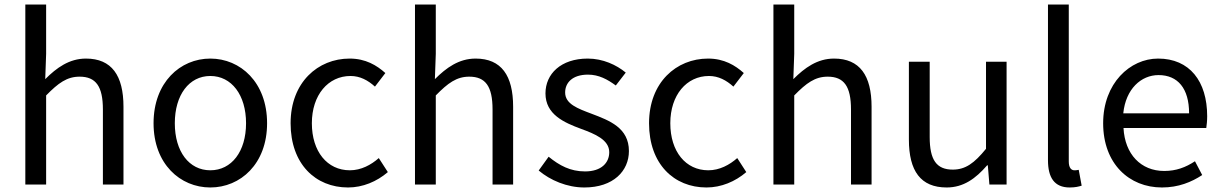

<svg xmlns="http://www.w3.org/2000/svg" viewBox="-20 -816 5400 849"><path d="M92 0H184V-394C238 -449 276 -477 332 -477C404 -477 435 -434 435 -332V0H526V-344C526 -482 474 -557 360 -557C286 -557 230 -516 180 -466L184 -578V-796H92Z M910 13C1043 13 1161 -91 1161 -271C1161 -452 1043 -557 910 -557C777 -557 659 -452 659 -271C659 -91 777 13 910 13ZM910 -63C816 -63 753 -146 753 -271C753 -396 816 -480 910 -480C1004 -480 1068 -396 1068 -271C1068 -146 1004 -63 910 -63Z M1519 13C1584 13 1646 -13 1695 -55L1655 -117C1621 -87 1577 -63 1527 -63C1427 -63 1359 -146 1359 -271C1359 -396 1431 -480 1530 -480C1572 -480 1607 -461 1638 -433L1684 -493C1646 -527 1597 -557 1526 -557C1386 -557 1265 -452 1265 -271C1265 -91 1375 13 1519 13Z M1815 0H1907V-394C1961 -449 1999 -477 2055 -477C2127 -477 2158 -434 2158 -332V0H2249V-344C2249 -482 2197 -557 2083 -557C2009 -557 1953 -516 1903 -466L1907 -578V-796H1815Z M2564 13C2692 13 2761 -60 2761 -148C2761 -251 2675 -283 2596 -313C2535 -336 2479 -356 2479 -407C2479 -450 2511 -486 2580 -486C2628 -486 2666 -465 2703 -438L2747 -495C2706 -529 2646 -557 2579 -557C2460 -557 2392 -489 2392 -403C2392 -310 2474 -274 2550 -246C2610 -224 2674 -198 2674 -143C2674 -96 2639 -58 2567 -58C2502 -58 2454 -84 2406 -123L2362 -62C2413 -19 2487 13 2564 13Z M3104 13C3169 13 3231 -13 3280 -55L3240 -117C3206 -87 3162 -63 3112 -63C3012 -63 2944 -146 2944 -271C2944 -396 3016 -480 3115 -480C3157 -480 3192 -461 3223 -433L3269 -493C3231 -527 3182 -557 3111 -557C2971 -557 2850 -452 2850 -271C2850 -91 2960 13 3104 13Z M3400 0H3492V-394C3546 -449 3584 -477 3640 -477C3712 -477 3743 -434 3743 -332V0H3834V-344C3834 -482 3782 -557 3668 -557C3594 -557 3538 -516 3488 -466L3492 -578V-796H3400Z M4166 13C4240 13 4294 -26 4345 -85H4348L4355 0H4431V-543H4340V-158C4288 -94 4249 -66 4193 -66C4121 -66 4091 -109 4091 -210V-543H3999V-199C3999 -60 4051 13 4166 13Z M4710 13C4735 13 4750 9 4763 5L4750 -65C4740 -63 4736 -63 4731 -63C4717 -63 4706 -74 4706 -102V-796H4614V-108C4614 -31 4642 13 4710 13Z M5118 13C5191 13 5249 -11 5296 -42L5264 -103C5223 -76 5181 -60 5128 -60C5025 -60 4954 -134 4948 -250H5314C5316 -264 5318 -282 5318 -302C5318 -457 5240 -557 5101 -557C4977 -557 4858 -448 4858 -271C4858 -92 4973 13 5118 13ZM4947 -315C4958 -423 5026 -484 5103 -484C5188 -484 5238 -425 5238 -315Z"/></svg>

Font: Noto Sans CJK JP
Style: Regular
Weight: 400
Designer: Ryoko NISHIZUKA 西塚涼子 (kana, bopomofo & ideographs); Paul D. Hunt (Latin, Greek & Cyrillic); Sandoll Communications 산돌커뮤니
Foundry: Adobe
Version: Version 2.004;hotconv 1.0.118;makeotfexe 2.5.65603